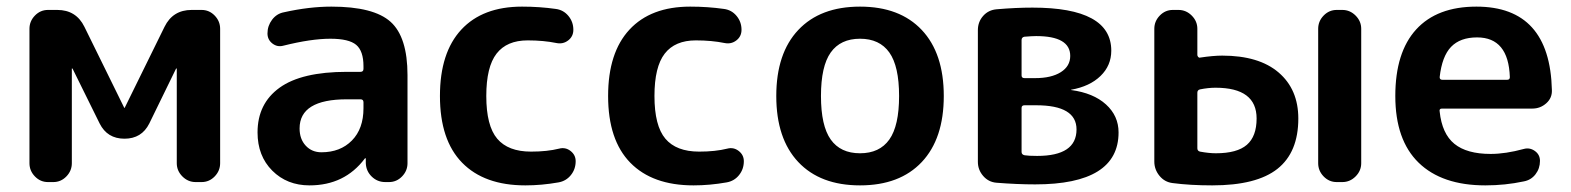

<svg xmlns="http://www.w3.org/2000/svg" viewBox="-20 -550 4747 580"><path d="M125 0Q102 0 85.5 -17Q69 -34 69 -57V-463Q69 -486 85.5 -503Q102 -520 125 -520H153Q210 -520 235 -469L355 -225Q355 -224 356 -224L357 -225L477 -469Q502 -520 559 -520H589Q612 -520 628.5 -503Q645 -486 645 -463V-57Q645 -34 628.5 -17Q612 0 589 0H571Q548 0 531 -17Q514 -34 514 -57V-343H512L431 -177Q408 -131 356 -131Q304 -131 281 -177L199 -343H198H197V-57Q197 -34 180.5 -17Q164 0 141 0Z M1028 -250Q885 -250 885 -162Q885 -130 903.5 -110Q922 -90 951 -90Q1008 -90 1043 -125.5Q1078 -161 1078 -223V-241Q1078 -250 1069 -250ZM915 10Q847 10 802.5 -34.5Q758 -79 758 -150Q758 -237 824.5 -285Q891 -333 1028 -333H1069Q1078 -333 1078 -342V-350Q1078 -396 1056 -414.5Q1034 -433 978 -433Q920 -433 836 -412Q818 -407 803 -418.5Q788 -430 788 -449Q788 -472 802 -490.5Q816 -509 838 -513Q914 -530 981 -530Q1109 -530 1160 -484Q1211 -438 1211 -323V-57Q1211 -34 1194.5 -17Q1178 0 1155 0H1144Q1120 0 1103 -16.5Q1086 -33 1085 -57V-71Q1085 -72 1084 -72Q1082 -72 1082 -71Q1021 10 915 10Z M1567 10Q1443 10 1376 -58.5Q1309 -127 1309 -260Q1309 -391 1373.5 -460.5Q1438 -530 1557 -530Q1610 -530 1659 -523Q1682 -520 1697 -502Q1712 -484 1712 -460Q1712 -440 1696.5 -428Q1681 -416 1661 -420Q1622 -428 1574 -428Q1511 -428 1480 -388Q1449 -348 1449 -260Q1449 -170 1482 -131Q1515 -92 1584 -92Q1633 -92 1669 -101Q1688 -106 1703.5 -94Q1719 -82 1719 -63Q1719 -39 1704.5 -21Q1690 -3 1667 1Q1616 10 1567 10Z M2075 10Q1951 10 1884 -58.5Q1817 -127 1817 -260Q1817 -391 1881.5 -460.5Q1946 -530 2065 -530Q2118 -530 2167 -523Q2190 -520 2205 -502Q2220 -484 2220 -460Q2220 -440 2204.5 -428Q2189 -416 2169 -420Q2130 -428 2082 -428Q2019 -428 1988 -388Q1957 -348 1957 -260Q1957 -170 1990 -131Q2023 -92 2092 -92Q2141 -92 2177 -101Q2196 -106 2211.5 -94Q2227 -82 2227 -63Q2227 -39 2212.5 -21Q2198 -3 2175 1Q2124 10 2075 10Z M2666.5 -391.5Q2637 -433 2578 -433Q2519 -433 2489.5 -391.5Q2460 -350 2460 -260Q2460 -170 2489.5 -128.5Q2519 -87 2578 -87Q2637 -87 2666.5 -128.5Q2696 -170 2696 -260Q2696 -350 2666.5 -391.5ZM2764.5 -60.5Q2698 10 2578 10Q2458 10 2391.5 -60.5Q2325 -131 2325 -260Q2325 -389 2391.5 -459.5Q2458 -530 2578 -530Q2698 -530 2764.5 -459.5Q2831 -389 2831 -260Q2831 -131 2764.5 -60.5Z M3066 -224V-91Q3066 -83 3075 -81Q3087 -79 3113 -79Q3232 -79 3232 -159Q3232 -232 3110 -232H3075Q3066 -232 3066 -224ZM3066 -429V-322Q3066 -314 3075 -314H3107Q3156 -314 3184.5 -332Q3213 -350 3213 -381Q3213 -441 3110 -441Q3098 -441 3074 -439Q3066 -437 3066 -429ZM2990 2Q2966 0 2950 -18.5Q2934 -37 2934 -61V-459Q2934 -484 2950 -502Q2966 -520 2991 -522Q3049 -527 3099 -527Q3337 -527 3337 -397Q3337 -352 3304.5 -320.5Q3272 -289 3216 -279L3215 -278H3216Q3283 -269 3321 -234.5Q3359 -200 3359 -150Q3359 7 3107 7Q3053 7 2990 2Z M4018 0Q3995 0 3978.5 -17Q3962 -34 3962 -57V-463Q3962 -486 3978.5 -503Q3995 -520 4018 -520H4035Q4058 -520 4075 -503Q4092 -486 4092 -463V-57Q4092 -34 4075 -17Q4058 0 4035 0ZM3653 -87Q3717 -87 3746.5 -112.5Q3776 -138 3776 -192Q3776 -285 3652 -285Q3630 -285 3605 -280Q3597 -278 3597 -270V-102Q3597 -94 3605 -92Q3632 -87 3653 -87ZM3672 -382Q3783 -382 3842.5 -331Q3902 -280 3902 -192Q3902 -90 3839 -40Q3776 10 3642 10Q3575 10 3522 3Q3498 0 3482.5 -19Q3467 -38 3467 -62V-463Q3467 -486 3483.5 -503Q3500 -520 3523 -520H3540Q3563 -520 3580 -503Q3597 -486 3597 -463V-384Q3597 -381 3599.5 -378Q3602 -375 3605 -376Q3645 -382 3672 -382Z M4442 -437Q4391 -437 4363.5 -408.5Q4336 -380 4329 -317Q4329 -309 4337 -309H4533Q4541 -309 4541 -317Q4537 -437 4442 -437ZM4467 10Q4336 10 4265.5 -58.5Q4195 -127 4195 -260Q4195 -392 4258 -461Q4321 -530 4440 -530Q4662 -530 4668 -278Q4669 -254 4651 -238Q4633 -222 4609 -222H4336Q4327 -222 4329 -213Q4336 -146 4373.5 -115.5Q4411 -85 4483 -85Q4528 -85 4583 -100Q4601 -105 4616.5 -94Q4632 -83 4632 -64Q4632 -41 4618.5 -23.5Q4605 -6 4583 -2Q4527 10 4467 10Z"/></svg>

Font: Rounded Mplus 1c Bold
Style: Bold
Weight: 700
Version: Version 1.059.20150529